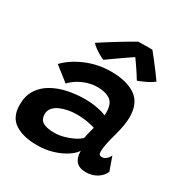

<svg xmlns="http://www.w3.org/2000/svg" viewBox="-173 -886 994 1033"><g transform="rotate(30 324.0 -369.0)"><path d="M197 9Q111 9 59.8 -24.2Q8.5 -57.5 8.5 -134.5Q8.5 -189.5 33.2 -228Q58 -266.5 100 -290.2Q142 -314 194.2 -324.8Q246.5 -335.5 301.5 -335.5Q330 -335.5 357.2 -331.5Q384.5 -327.5 405 -321.8Q425.5 -316 432 -311Q433.5 -321 433.2 -336Q433 -351 429.5 -363.5Q423.5 -395 396 -410Q368.5 -425 324 -425Q292.5 -425 262 -415.2Q231.5 -405.5 206.5 -389.5Q181.5 -373.5 165.5 -355.5L76.5 -425.5Q122.5 -473.5 194.8 -503.8Q267 -534 347.5 -534Q443.5 -534 499 -496Q554.5 -458 554.5 -370.5Q554.5 -345 549.2 -315.2Q544 -285.5 536 -256Q526.5 -223 519.2 -190.5Q512 -158 512 -133.5Q512 -119 517 -114.5Q522 -110 531.5 -110Q545.5 -110 557.2 -119.5Q569 -129 577 -146L607 -61.5Q594 -32 564.5 -14.2Q535 3.5 497 3.5Q457 3.5 437 -18.2Q417 -40 417 -83Q404 -61.5 371.5 -40Q339 -18.5 294.2 -4.8Q249.5 9 197 9ZM245 -95.5Q271.5 -95.5 300.5 -103Q329.5 -110.5 355.5 -123.2Q381.5 -136 398 -151.5Q402.5 -172.5 407 -191.2Q411.5 -210 416 -225Q405 -229.5 372.8 -235.8Q340.5 -242 301 -242Q275 -242 248.5 -237Q222 -232 199.5 -221.8Q177 -211.5 163.5 -195.5Q150 -179.5 150 -157.5Q150 -124 173 -109.8Q196 -95.5 245 -95.5ZM479 -746.5Q494 -728.5 513 -703.8Q532 -679 551 -654Q570 -629 584 -608.5Q563 -592.5 536.5 -580Q510 -567.5 489.5 -560.5Q480.5 -576 469 -593.5Q457.5 -611 446 -627.8Q434.5 -644.5 426 -656.5Q417.5 -668.5 415 -672H428Q422 -668 404.8 -656.5Q387.5 -645 364.5 -629Q341.5 -613 318.5 -596.8Q295.5 -580.5 277.5 -567.5Q266.5 -571.5 249.8 -581Q233 -590.5 217 -602.2Q201 -614 192.5 -624Q219.5 -641.5 249.2 -660.5Q279 -679.5 307.2 -696.5Q335.5 -713.5 357.8 -726.8Q380 -740 391.5 -746Q399 -746 416.2 -746.5Q433.5 -747 451.8 -747Q470 -747 479 -746.5Z"/></g></svg>

Font: Grandstander Thin SemiBold
Style: Italic
Weight: 600
Italic angle: -15°
Version: Version 1.200